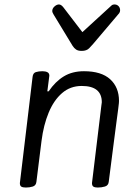

<svg xmlns="http://www.w3.org/2000/svg" viewBox="-20 -826 609 860"><path d="M96 14Q82 14 75.5 10Q69 6 69 -6L126 -482Q128 -499 140.5 -503Q153 -507 170 -507Q184 -507 192.5 -502.5Q201 -498 201 -487L192 -417H198Q228 -461 266 -484Q304 -507 356 -507Q434 -507 473.5 -471Q513 -435 513 -374Q513 -371 512.5 -364Q512 -357 509.5 -338.5Q507 -320 502 -282Q497 -244 488.5 -178.5Q480 -113 467 -11Q465 5 450 9.5Q435 14 418 14Q405 14 398.5 10Q392 6 392 -6L434 -353Q436 -363 436 -368Q436 -441 346 -441Q295 -441 258 -409Q221 -377 198 -321.5Q175 -266 166 -195L143 -11Q141 5 127 9.5Q113 14 96 14ZM346 -598Q330 -598 321 -604Q312 -610 305 -621L220 -761Q214 -771 214 -776Q214 -788 224 -797Q234 -806 244 -806Q254 -806 264 -793L349 -682L479 -801Q484 -806 493 -806Q504 -806 511 -798.5Q518 -791 518 -780Q518 -773 514 -767L397 -629Q391 -622 379.5 -610Q368 -598 346 -598Z"/></svg>

Font: Kite One
Style: Regular
Weight: 400
Designer: Eduardo Rodriguez Tunni
Foundry: Eduardo Rodriguez Tunni
Version: Version 1.002; ttfautohint (v1.8.4.7-5d5b);gftools[0.9.23]